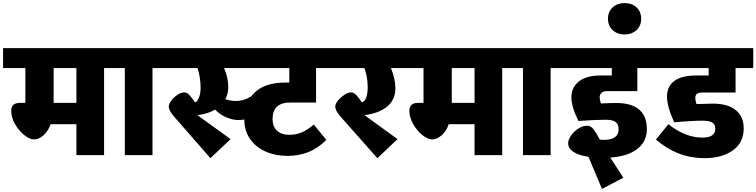

<svg xmlns="http://www.w3.org/2000/svg" viewBox="-40 -1009 4920 1249"><path d="M725 -566H637V0H457V-201H289Q275 -158 244 -130Q213 -102 182 -102Q153 -102 117.5 -130.5Q82 -159 57.5 -202.5Q33 -246 33 -289Q33 -314 47 -327Q61 -340 94 -340H125V-566H-20V-696H725ZM457 -566H309V-340H457Z M1040 -566H952V0H772V-566H685V-696H1040Z M1359 -296Q1313 -268 1244 -260L1460 -104L1329 20L1098 -244Q1076 -269 1067 -285.5Q1058 -302 1058 -316Q1058 -332 1074 -354Q1090 -376 1114 -392Q1138 -408 1159 -408Q1175 -408 1189 -394Q1203 -380 1228 -344Q1242 -344 1253.5 -372Q1265 -400 1265 -437Q1265 -504 1245 -566H1000V-696H1578V-566H1418Q1445 -502 1445 -443Q1445 -400 1426 -364Q1462 -352 1494 -352Q1519 -352 1542.5 -358.5Q1566 -365 1591 -381L1601 -257Q1587 -243 1562.5 -235.5Q1538 -228 1511 -228Q1476 -228 1435 -244.5Q1394 -261 1359 -296Z M1733 -234Q1733 -186 1762 -159Q1791 -132 1841 -132Q1886 -132 1923.5 -148Q1961 -164 2001 -199L2083 -99Q2028 -44 1966 -19.5Q1904 5 1830 5Q1751 5 1687 -23.5Q1623 -52 1586 -106Q1549 -160 1549 -235Q1549 -342 1616.5 -407Q1684 -472 1816 -472H1842V-566H1480V-696H2120V-566H2016V-342H1848Q1733 -342 1733 -234Z M2610 -566H2503Q2532 -496 2532 -435Q2532 -360 2479 -316Q2426 -272 2331 -260L2546 -104L2415 20L2181 -244Q2158 -270 2149.5 -286Q2141 -302 2141 -317Q2141 -333 2158.5 -354.5Q2176 -376 2200.5 -392Q2225 -408 2243 -408Q2260 -408 2274.5 -394Q2289 -380 2314 -344Q2332 -347 2342 -374Q2352 -401 2352 -443Q2352 -505 2331 -566H2080V-696H2610Z M3315 -566H3227V0H3047V-201H2879Q2865 -158 2834 -130Q2803 -102 2772 -102Q2743 -102 2707.5 -130.5Q2672 -159 2647.5 -202.5Q2623 -246 2623 -289Q2623 -314 2637 -327Q2651 -340 2684 -340H2715V-566H2570V-696H3315ZM3047 -566H2899V-340H3047Z M3630 -566H3542V0H3362V-566H3275V-696H3630Z M3861 -377Q3861 -358 3869 -336Q3935 -339 3970 -339Q4068 -339 4118 -296Q4168 -253 4168 -169Q4168 -89 4106.5 -40.5Q4045 8 3930 16L4015 147L3876 220L3788 11Q3722 1 3689 -22Q3656 -45 3656 -77Q3656 -100 3674.5 -127Q3693 -154 3722 -172.5Q3751 -191 3781 -191Q3803 -191 3821 -168Q3839 -145 3862 -101Q3878 -99 3885 -99Q3935 -99 3959.5 -116Q3984 -133 3984 -169Q3984 -202 3964 -216Q3944 -230 3900 -230Q3837 -230 3723 -222Q3677 -314 3677 -375Q3677 -441 3726 -479.5Q3775 -518 3868 -518H3940V-566H3590V-696H4230V-566H4106V-416H3907Q3885 -416 3873 -405Q3861 -394 3861 -377Z M3915 -887Q3915 -933 3945.5 -961Q3976 -989 4023 -989Q4070 -989 4100.5 -961Q4131 -933 4131 -887Q4131 -841 4100.5 -813Q4070 -785 4023 -785Q3976 -785 3945.5 -813Q3915 -841 3915 -887Z M4483 -372Q4483 -354 4491 -332L4595 -335Q4695 -335 4746.5 -292.5Q4798 -250 4798 -174Q4798 -81 4727 -30.5Q4656 20 4542 20Q4368 20 4227 -101L4308 -201Q4418 -114 4528 -114Q4571 -114 4592 -128Q4613 -142 4613 -172Q4613 -200 4593.5 -212Q4574 -224 4528 -224Q4500 -224 4446.5 -221Q4393 -218 4346 -213Q4299 -316 4299 -380Q4299 -448 4347.5 -483Q4396 -518 4490 -518H4570V-566H4190V-696H4860V-566H4745V-407H4527Q4504 -407 4493.5 -398.5Q4483 -390 4483 -372Z"/></svg>

Font: FiraGO Heavy
Style: Regular
Weight: 900
Designer: bBox Type
Foundry: bBox Type GmbH
Version: Version 1.001